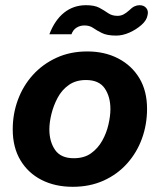

<svg xmlns="http://www.w3.org/2000/svg" viewBox="-20 -707 615 739"><path d="M260 12Q192 12 140 -14.5Q88 -41 58.5 -90.5Q29 -140 29 -209Q29 -269 49 -323Q69 -377 106.5 -418.5Q144 -460 197 -484.5Q250 -509 316 -509Q383 -509 435 -482Q487 -455 516.5 -406Q546 -357 546 -288Q546 -228 526.5 -174Q507 -120 469.5 -78Q432 -36 379 -12Q326 12 260 12ZM264 -98Q304 -98 330.5 -117Q357 -136 373.5 -165.5Q390 -195 397.5 -228Q405 -261 405 -287Q405 -335 383 -367Q361 -399 311 -399Q272 -399 245 -380Q218 -361 202 -331Q186 -301 178 -268.5Q170 -236 170 -209Q170 -162 192 -130Q214 -98 264 -98ZM427 -570Q392 -570 372 -580Q352 -590 338.5 -599.5Q325 -609 305 -609Q288 -609 274.5 -600.5Q261 -592 255 -575H170Q191 -630 227 -658.5Q263 -687 311 -687Q344 -687 362.5 -677Q381 -667 396 -656.5Q411 -646 432 -646Q445 -646 455.5 -651.5Q466 -657 477 -667Q488 -678 497.5 -682.5Q507 -687 517 -687Q534 -687 543 -676Q552 -665 548 -649Q545 -629 524.5 -611Q504 -593 478 -581.5Q452 -570 427 -570Z"/></svg>

Font: Atkinson Hyperlegible Next
Style: Bold Italic
Weight: 700
Italic angle: -12°
Designer: Elliott Scott, Megan Eiswerth, Linus Boman, Theodore Petrosky, Letters from Sweden
Foundry: Applied Design Works, Letters from Sweden
Version: Version 2.001